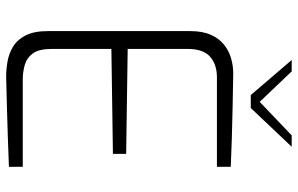

<svg xmlns="http://www.w3.org/2000/svg" viewBox="-192 -772 968 624"><g transform="rotate(90 292.0 -460.0)"><path d="M230 4Q205 4 179.5 -0.5Q154 -5 131.5 -18.5Q109 -32 95 -59.5Q81 -87 81 -133V-593Q81 -634 93 -661Q105 -688 125 -704Q145 -720 169.5 -727Q194 -734 219 -734Q276 -733 327.5 -732Q379 -731 427.5 -729.5Q476 -728 522 -726V-681H231Q189 -681 164 -658.5Q139 -636 139 -586V-391L480 -386V-343L139 -338V-144Q139 -103 153.5 -83Q168 -63 191 -56.5Q214 -50 238 -50H522V-5Q476 -3 426.5 -1.5Q377 0 328 1.5Q279 3 230 4ZM289 -791 175 -924H212L311 -820L420 -924H457L331 -791Z"/></g></svg>

Font: Exo Thin Light
Style: Regular
Weight: 300
Version: Version 2.000